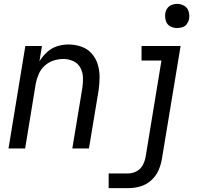

<svg xmlns="http://www.w3.org/2000/svg" viewBox="-20 -768 1048 993"><path d="M896 -623Q910 -623 924 -627.5Q938 -632 946.5 -644Q955 -656 958 -670Q961 -690 955.5 -709Q950 -728 933 -738Q916 -748 896 -748Q883 -748 869 -743Q855 -738 846 -726Q837 -714 835 -700Q832 -680 837.5 -661Q843 -642 859.5 -632.5Q876 -623 896 -623ZM24 0H110L165 -336Q170 -361 180.5 -385.5Q191 -410 211.5 -428.5Q232 -447 257.5 -455Q283 -463 308 -463Q335 -463 359 -452Q383 -441 395.5 -418Q408 -395 409 -368Q410 -341 406 -314L354 0H440L490 -301Q495 -336 495 -370.5Q495 -405 485 -436.5Q475 -468 453.5 -492Q432 -516 400 -527Q368 -538 334 -538Q305 -538 276 -529Q247 -520 223.5 -498.5Q200 -477 184 -451L197 -530H111ZM542 205H644Q674 205 704.5 196.5Q735 188 760 166.5Q785 145 798.5 115.5Q812 86 817 56L914 -530H712V-455H815L733 44Q729 66 718 86.5Q707 107 686 118Q665 129 644 129H542Z"/></svg>

Font: Iosevka Sparkle Oblique
Style: Regular
Weight: 400
Italic angle: -9°
Designer: Belleve Invis
Foundry: Belleve Invis
Version: Version 4.5.0; ttfautohint (v1.8.3)